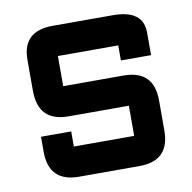

<svg xmlns="http://www.w3.org/2000/svg" viewBox="-62 -550 612 612"><g transform="rotate(-10 244.0 -244.0)"><path d="M48.8 -146.5H146.5V-97.7H341.8V-195.3H146.5Q48.8 -195.3 48.8 -295.4V-395.5Q48.8 -488.3 146.5 -488.3H341.8Q439.5 -488.3 439.5 -415V-341.8H341.8V-390.6H146.5V-293H341.8Q439.5 -293 439.5 -195.3V-97.7Q439.5 0 341.8 0H146.5Q48.8 0 48.8 -97.7Z"/></g></svg>

Font: BabelStone Runic Ruled
Style: Regular
Weight: 400
Designer: Andrew West
Foundry: BabelStone
Version: Version 7.004 November 9, 2023